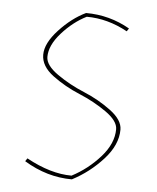

<svg xmlns="http://www.w3.org/2000/svg" viewBox="-43 -523 471 575"><g transform="rotate(5 193.0 -235.0)"><path d="M89 -344Q89 -319 126 -293Q163 -267 207.5 -248.5Q252 -230 289 -202.5Q326 -175 326 -146Q326 -100 286 -56Q246 -12 194 15Q119 15 50 -27L56 -36Q129 4 192 4Q240 -21 276.5 -62Q313 -103 313 -146Q313 -171 276 -197Q239 -223 194.5 -241.5Q150 -260 113 -287.5Q76 -315 76 -349.5Q76 -384 113.5 -424.5Q151 -465 193 -485Q264 -485 325 -450L319 -441Q259 -474 196 -474Q156 -454 122.5 -416.5Q89 -379 89 -344Z"/></g></svg>

Font: Almendra Display
Style: Regular
Weight: 400
Designer: Ana Sanfelippo
Foundry: Ana Sanfelippo
Version: Version 1.004